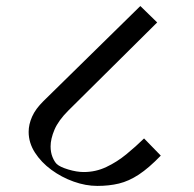

<svg xmlns="http://www.w3.org/2000/svg" viewBox="-20 -674 634 628"><path d="M439 -654.3 494.1 -600.6 203.6 -312.5Q170.9 -279.8 158.2 -249.8Q145.5 -219.7 145.5 -195.3Q145.5 -175.8 151.6 -160.6Q157.7 -145.5 165.5 -137.7Q175.8 -127.9 203.4 -119.6Q231 -111.3 253.9 -111.3Q293 -111.3 327.6 -127.7Q362.3 -144 393.3 -169.4Q424.3 -194.8 451.2 -221.2L505.9 -165Q466.8 -124.5 434.1 -103Q401.4 -81.5 369.1 -73.7Q336.9 -65.9 298.3 -65.9Q260.3 -65.9 220.7 -80.1Q181.2 -94.2 147.9 -118.7Q114.7 -143.1 94.2 -175Q73.7 -207 73.7 -242.7Q73.7 -267.1 85 -292.5Q96.2 -317.9 122.1 -343.3Z"/></svg>

Font: Annapurna SIL
Style: Regular
Weight: 400
Designer: Peter Martin, Annie Olsen
Foundry: SIL International
Version: Version 2.000